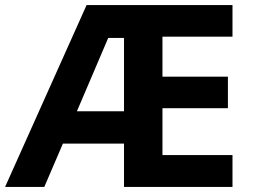

<svg xmlns="http://www.w3.org/2000/svg" viewBox="-20 -734 992 754"><path d="M893 0H467V-170H227L154 0H0L320 -714H893V-590H618V-433H875V-309H618V-125H893ZM282 -297H467V-585H405Z"/></svg>

Font: Noto Sans Devanagari UI
Style: Bold
Weight: 700
Designer: Jelle Bosma - Monotype Design Team
Foundry: Monotype Imaging Inc.
Version: Version 2.004; ttfautohint (v1.8.4.7-5d5b)